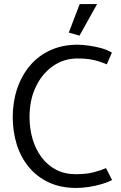

<svg xmlns="http://www.w3.org/2000/svg" viewBox="-20 -915 596 949"><path d="M533 -655Q510 -669 478.5 -677.5Q447 -686 415.5 -690Q384 -694 363 -694Q289 -694 229.5 -667Q170 -640 128.5 -591Q87 -542 65 -477Q43 -412 43 -336Q43 -265 62.5 -202Q82 -139 121.5 -90.5Q161 -42 220 -14Q279 14 357 14Q386 14 419 9Q452 4 482.5 -5Q513 -14 534 -25L504 -84Q476 -72 441 -63Q406 -54 354 -54Q300 -54 257.5 -76Q215 -98 185.5 -137.5Q156 -177 141 -228Q126 -279 126 -337Q126 -422 157.5 -487Q189 -552 242.5 -589Q296 -626 363 -626Q397 -626 421 -622.5Q445 -619 465.5 -612.5Q486 -606 508 -597ZM373 -739 460 -895H374L320 -754Z"/></svg>

Font: Catamaran
Style: Regular
Weight: 400
Designer: Pria Ravichandran
Version: Version 2.000